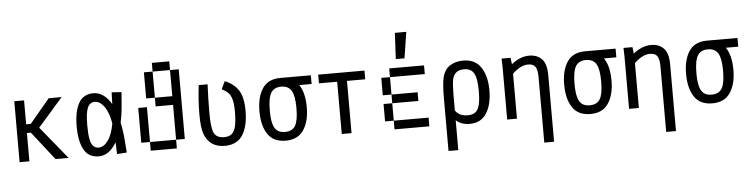

<svg xmlns="http://www.w3.org/2000/svg" viewBox="-50 -937 5350 1373"><g transform="rotate(-5 2625.0 -250.5)"><path d="M58.6 -437.5H128.9V-265.6H162.1L305.7 -437.5H398.4L219.7 -233.4L410.2 0H316.4L157.2 -203.1H128.9V0H58.6Z M627 7.8Q552.7 7.8 520 -53.2Q487.3 -114.3 487.3 -218.8Q487.3 -323.2 520 -384.3Q552.7 -445.3 627 -445.3Q664.1 -445.3 696.3 -422.9Q728.5 -400.4 754.9 -355.5L757.8 -440.4L828.1 -435.5L821.3 -348.6Q815.4 -272.5 802.7 -218.8Q815.4 -165 821.3 -88.9L828.1 -2L757.8 2.9L754.9 -82Q728.5 -37.1 696.3 -14.6Q664.1 7.8 627 7.8ZM631.8 -54.7Q668 -54.7 698.7 -96.7Q729.5 -138.7 743.2 -218.8Q729.5 -298.8 698.7 -340.8Q668 -382.8 631.8 -382.8Q595.7 -382.8 579.6 -346.7Q563.5 -310.5 563.5 -218.8Q563.5 -156.2 570.8 -120.6Q578.1 -85 593.3 -69.8Q608.4 -54.7 631.8 -54.7Z M1125 -62.5V0H1062.5V-62.5ZM1187.5 -62.5V0H1125V-62.5ZM1250 -125V-62.5H1187.5V-125ZM1250 -187.5V-125H1187.5V-187.5ZM1250 -250V-187.5H1187.5V-250ZM1250 -312.5V-250H1187.5V-312.5ZM1250 -375V-312.5H1187.5V-375ZM1250 -437.5V-375H1187.5V-437.5ZM1187.5 -625V-562.5H1125V-625ZM1125 -625V-562.5H1062.5V-625ZM1250 -562.5V-500H1187.5V-562.5ZM1250 -500V-437.5H1187.5V-500ZM1000 -312.5V-250H937.5V-312.5ZM1000 -125V-62.5H937.5V-125ZM1000 -187.5V-125H937.5V-187.5ZM1062.5 -62.5V0H1000V-62.5ZM1000 -250V-187.5H937.5V-250ZM1062.5 -500V-437.5H1000V-500ZM1062.5 -562.5V-500H1000V-562.5ZM1062.5 -437.5V-375H1000V-437.5ZM1125 -375V-312.5H1062.5V-375ZM1187.5 -375V-312.5H1125V-375Z M1446.3 -437.5Q1441.4 -335.9 1441.4 -254.9V-229.5Q1441.4 -148.4 1452.1 -107.4Q1465.8 -50.8 1531.2 -50.8Q1566.4 -50.8 1585.9 -66.9Q1605.5 -83 1614.7 -120.6Q1624 -158.2 1624 -226.6Q1624 -282.2 1615.2 -313.5Q1606.4 -344.7 1590.3 -361.3Q1574.2 -377.9 1543.9 -393.6L1570.3 -449.2Q1634.8 -423.8 1667.5 -373.5Q1700.2 -323.2 1700.2 -226.6Q1700.2 -113.3 1659.2 -50.8Q1618.2 11.7 1531.2 11.7Q1420.9 11.7 1384.8 -89.8Q1369.1 -132.8 1369.1 -227.5Q1369.1 -331.1 1382.8 -437.5Z M1968.8 12.7Q1879.9 12.7 1839.4 -48.8Q1798.8 -110.4 1798.8 -212.9Q1798.8 -314.5 1839.4 -376Q1879.9 -437.5 1968.8 -437.5H2187.5V-375H2098.6Q2138.7 -317.4 2138.7 -212.9Q2138.7 -111.3 2097.2 -49.3Q2055.7 12.7 1968.8 12.7ZM1968.8 -49.8Q2020.5 -49.8 2042.5 -86.4Q2064.5 -123 2064.5 -212.9Q2064.5 -301.8 2042 -338.4Q2019.5 -375 1968.8 -375Q1918 -375 1895.5 -338.4Q1873 -301.8 1873 -212.9Q1873 -152.3 1882.8 -116.7Q1892.6 -81.1 1913.6 -65.4Q1934.6 -49.8 1968.8 -49.8Z M2441.4 -375V0H2371.1V-375H2240.2V-437.5H2572.3V-375Z M2937.5 -62.5V0H2875V-62.5ZM2875 -62.5V0H2812.5V-62.5ZM2812.5 -62.5V0H2750V-62.5ZM2750 -125V-62.5H2687.5V-125ZM2750 -187.5V-125H2687.5V-187.5ZM2750 -312.5V-250H2687.5V-312.5ZM2750 -375V-312.5H2687.5V-375ZM2812.5 -437.5V-375H2750V-437.5ZM2875 -437.5V-375H2812.5V-437.5ZM2937.5 -437.5V-375H2875V-437.5ZM2812.5 -250V-187.5H2750V-250ZM2875 -250V-187.5H2812.5V-250ZM2937.5 -250V-187.5H2875V-250ZM3000 -437.5V-375H2937.5V-437.5ZM3000 -62.5V0H2937.5V-62.5ZM2894.5 -687.5 2865.2 -500H2802.7L2812.5 -687.5Z M3121.1 -187.5Q3121.1 -293 3131.8 -337.9Q3145.5 -395.5 3185.5 -421.4Q3225.6 -447.3 3281.2 -447.3Q3367.2 -447.3 3408.7 -384.3Q3450.2 -321.3 3450.2 -218.8Q3450.2 -117.2 3410.2 -54.7Q3370.1 7.8 3290 7.8Q3228.5 7.8 3191.4 -27.3V187.5H3121.1ZM3281.2 -54.7Q3315.4 -54.7 3335.4 -69.8Q3355.5 -85 3364.7 -120.6Q3374 -156.2 3374 -218.8Q3374 -282.2 3364.7 -317.9Q3355.5 -353.5 3335.4 -369.1Q3315.4 -384.8 3281.2 -384.8Q3216.8 -384.8 3200.2 -326.2Q3191.4 -293 3191.4 -187.5V-96.7Q3219.7 -54.7 3281.2 -54.7Z M3808.6 -282.2Q3808.6 -334 3793.9 -356.4Q3779.3 -378.9 3741.2 -378.9Q3712.9 -378.9 3683.6 -363.3Q3654.3 -347.7 3628.9 -322.3V0H3558.6V-374L3556.6 -437.5H3621.1L3627 -390.6Q3654.3 -414.1 3687.5 -427.7Q3720.7 -441.4 3754.9 -441.4Q3810.5 -441.4 3844.7 -407.2Q3878.9 -373 3878.9 -290V187.5H3808.6Z M4156.2 12.7Q4067.4 12.7 4026.9 -48.8Q3986.3 -110.4 3986.3 -212.9Q3986.3 -314.5 4026.9 -376Q4067.4 -437.5 4156.2 -437.5H4375V-375H4286.1Q4326.2 -317.4 4326.2 -212.9Q4326.2 -111.3 4284.7 -49.3Q4243.2 12.7 4156.2 12.7ZM4156.2 -49.8Q4208 -49.8 4230 -86.4Q4252 -123 4252 -212.9Q4252 -301.8 4229.5 -338.4Q4207 -375 4156.2 -375Q4105.5 -375 4083 -338.4Q4060.5 -301.8 4060.5 -212.9Q4060.5 -152.3 4070.3 -116.7Q4080.1 -81.1 4101.1 -65.4Q4122.1 -49.8 4156.2 -49.8Z M4683.6 -282.2Q4683.6 -334 4668.9 -356.4Q4654.3 -378.9 4616.2 -378.9Q4587.9 -378.9 4558.6 -363.3Q4529.3 -347.7 4503.9 -322.3V0H4433.6V-374L4431.6 -437.5H4496.1L4502 -390.6Q4529.3 -414.1 4562.5 -427.7Q4595.7 -441.4 4629.9 -441.4Q4685.5 -441.4 4719.7 -407.2Q4753.9 -373 4753.9 -290V187.5H4683.6Z M5031.2 12.7Q4942.4 12.7 4901.9 -48.8Q4861.3 -110.4 4861.3 -212.9Q4861.3 -314.5 4901.9 -376Q4942.4 -437.5 5031.2 -437.5H5250V-375H5161.1Q5201.2 -317.4 5201.2 -212.9Q5201.2 -111.3 5159.7 -49.3Q5118.2 12.7 5031.2 12.7ZM5031.2 -49.8Q5083 -49.8 5105 -86.4Q5127 -123 5127 -212.9Q5127 -301.8 5104.5 -338.4Q5082 -375 5031.2 -375Q4980.5 -375 4958 -338.4Q4935.5 -301.8 4935.5 -212.9Q4935.5 -152.3 4945.3 -116.7Q4955.1 -81.1 4976.1 -65.4Q4997.1 -49.8 5031.2 -49.8Z"/></g></svg>

Font: Sudo Variable
Style: Regular
Weight: 400
Monospace: yes
Designer: Jens Kutilek
Foundry: Jens Kutilek
Version: Version 0.040